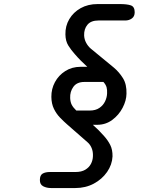

<svg xmlns="http://www.w3.org/2000/svg" viewBox="-20 -950 804 970"><path d="M238 0Q215.5 0 198.2 -9Q181 -18 181.5 -41Q181.5 -64.5 195.2 -72.8Q209 -81 232.5 -81H361.5Q391.5 -81 410.8 -92.5Q430 -104 439.5 -122.2Q449 -140.5 449.5 -161Q450.5 -184 443 -202Q435.5 -220 422 -231.5L322.5 -318.5Q303 -335.5 284 -355Q265 -374.5 252.5 -400Q240 -425.5 239.5 -460.5Q239 -500.5 257.5 -535Q276 -569.5 309.8 -591Q343.5 -612.5 387.5 -612.5H421Q404.5 -627.5 388.8 -643.2Q373 -659 358 -676.5Q339.5 -697 325.2 -719.8Q311 -742.5 310.5 -776Q309.5 -818.5 330 -853.2Q350.5 -888 387.5 -908.8Q424.5 -929.5 473.5 -929.5H585.5Q622 -929.5 641.2 -922.8Q660.5 -916 660.5 -888Q660.5 -867 646.2 -856.8Q632 -846.5 613 -846.5H477.5Q439.5 -846.5 421.8 -825Q404 -803.5 405 -771Q406 -751 415.2 -733.8Q424.5 -716.5 438.5 -704.5L554.5 -609Q582 -586 601.2 -555Q620.5 -524 619 -476.5Q618.5 -442 599.5 -405.5Q580.5 -369 547.2 -344.2Q514 -319.5 471 -319.5H449Q464 -306.5 478.2 -292.2Q492.5 -278 505.5 -263Q524.5 -242 536.8 -218Q549 -194 548.5 -160Q546.5 -118 521 -81.2Q495.5 -44.5 453.8 -22.2Q412 0 360.5 0ZM365.5 -391.5H433Q463 -391.5 482.2 -404.8Q501.5 -418 511 -438.2Q520.5 -458.5 521 -478.5Q522 -495.5 518.5 -508.8Q515 -522 502.5 -536H406.5Q368.5 -536 350.8 -511.5Q333 -487 334.5 -454.5Q335.5 -434 342.5 -420.5Q349.5 -407 365.5 -391.5Z"/></svg>

Font: Edu AU VIC WA NT Hand Medium
Style: Regular
Weight: 500
Version: Version 1.001